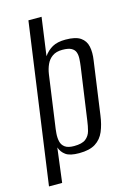

<svg xmlns="http://www.w3.org/2000/svg" viewBox="-115 -689 596 864"><g transform="rotate(-15 183.0 -257.0)"><path d="M2.8 116 106.8 -630H168.1L143.6 -452.9Q160.4 -476.7 183.8 -489.9Q207.3 -503 245 -503Q292.1 -503 314.8 -487.3Q337.5 -471.6 343.3 -443.8Q349.2 -416.1 343.6 -379.6L309.2 -133.3Q303.7 -91.6 290.3 -59.9Q277 -28.3 249.4 -10.8Q221.8 6.7 173.3 6.7Q130.6 6.7 111.3 -7.2Q91.9 -21.1 84.4 -43.8L64.1 116ZM159.3 -30.2Q196.7 -30.2 213.8 -43.7Q231 -57.2 236.9 -79.2Q242.7 -101.1 245.8 -125L280.3 -368.7Q282.7 -386.3 283.6 -403.2Q284.6 -420.1 280.1 -433.4Q275.6 -446.7 261.5 -454.5Q247.5 -462.3 219.3 -462.3Q190.8 -462.3 172.9 -449.6Q155 -437 145.8 -416.4Q136.5 -395.8 133.1 -371.9L101.5 -145.6Q98.3 -125.9 96.7 -105.5Q95.1 -85 99.1 -68Q103 -51 117.1 -40.6Q131.1 -30.2 159.3 -30.2Z"/></g></svg>

Font: Alumni Sans SC Thin
Style: Italic
Weight: 100
Italic angle: -8°
Designer: Robert E. Leuschke
Foundry: Robert E. Leuschke
Version: Version 1.016